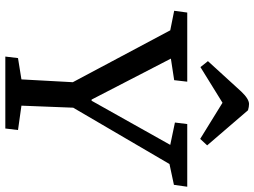

<svg xmlns="http://www.w3.org/2000/svg" viewBox="-140 -838 978 739"><g transform="rotate(90 349.5 -469.0)"><path d="M540 -776.9 515.1 -750 376 -835.9 238.8 -751 215.8 -779.8 333 -908.2Q361.3 -938 380.9 -938Q391.1 -938 404.8 -934.1ZM363.8 -332H368.2L538.1 -634.8L452.1 -652.8L458 -700.2H699.2L691.9 -648.9L611.8 -631.8L395 -261.2L387.2 -62L481 -48.8L475.1 0H198.2L204.1 -48.8L286.1 -62L296.9 -259.8L97.2 -634.8L22 -649.9L28.8 -700.2H294.9L289.1 -649.9L206.1 -637.2Z"/></g></svg>

Font: Literata Book Medium
Style: Italic
Weight: 500
Italic angle: -3°
Designer: Latin by Veronika Burian and Jose Scaglione. Greek by Irene Vlachou. Cyrillic by Vera Evstafieva
Foundry: TypeTogether
Version: Version 1.003;PS 001.003;hotconv 1.0.88;makeotf.lib2.5.64775